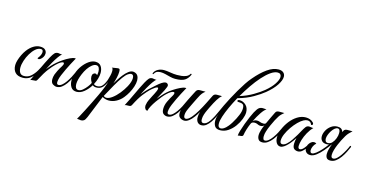

<svg xmlns="http://www.w3.org/2000/svg" viewBox="-97 -1238 3804 1985"><g transform="rotate(15 1805.0 -245.5)"><path d="M145 4Q90 4 63.5 -25Q37 -54 37 -103Q37 -126 46 -156Q55 -186 70 -217Q85 -248 103 -272Q132 -311 167 -332.5Q202 -354 238 -354Q276 -354 292.5 -337.5Q309 -321 309 -299Q309 -278 299 -261.5Q289 -245 276.5 -235Q264 -225 255 -225Q247 -225 241 -231Q249 -241 258 -255Q267 -269 271 -282Q275 -294 275 -306Q275 -332 251 -332Q222 -332 194.5 -308Q167 -284 144.5 -246.5Q122 -209 108.5 -167.5Q95 -126 95 -91Q95 -59 108.5 -38Q122 -17 153 -17Q194 -17 225 -43.5Q256 -70 280 -110.5Q304 -151 322 -193Q326 -193 330 -191.5Q334 -190 334 -184Q314 -134 287 -91Q260 -48 225.5 -22Q191 4 145 4Z M226 8Q262 -65 295 -136.5Q328 -208 363 -273Q383 -309 397 -323.5Q411 -338 434 -338Q442 -338 451 -335.5Q460 -333 469 -333Q475 -333 478 -334Q464 -326 441.5 -294.5Q419 -263 396 -222Q373 -181 355 -145Q374 -168 395 -191Q416 -214 441 -235Q465 -256 498.5 -278.5Q532 -301 564 -316Q596 -331 615 -331Q622 -331 625 -330Q625 -330 614 -310.5Q603 -291 586.5 -259.5Q570 -228 553 -192.5Q536 -157 522.5 -124.5Q509 -92 505 -70Q502 -57 502 -46Q502 -30 508 -25Q514 -20 521 -20Q540 -20 560 -37Q580 -54 598.5 -80.5Q617 -107 633 -137Q649 -167 660 -193Q672 -193 672 -184Q661 -157 644.5 -124.5Q628 -92 607.5 -63Q587 -34 562 -15Q537 4 508 4Q488 4 466.5 -10Q445 -24 445 -62Q445 -73 447 -85.5Q449 -98 454 -113Q462 -133 473 -156Q484 -179 509 -219Q516 -230 517.5 -236Q519 -242 519 -246Q519 -258 508 -258Q499 -258 481.5 -248Q464 -238 438 -213Q413 -189 378.5 -145Q344 -101 299 -15Q292 -2 283.5 -1Q275 0 260 1Q250 2 241 2.5Q232 3 226 8Z M720 0Q679 0 659.5 -29.5Q640 -59 640 -101Q640 -140 655 -182Q671 -228 699.5 -266Q728 -304 762.5 -327.5Q797 -351 831 -351Q872 -351 891.5 -323Q911 -295 911 -252Q911 -222 901 -189Q891 -156 874 -124Q887 -111 911 -111Q939 -111 959 -129Q979 -147 998 -193Q1010 -193 1010 -184Q991 -138 966.5 -116.5Q942 -95 904 -96Q881 -96 866 -109Q838 -63 799.5 -31.5Q761 0 720 0ZM734 -22Q757 -22 780 -41.5Q803 -61 822 -86Q841 -111 849 -129Q833 -158 830.5 -172.5Q828 -187 828 -194Q828 -213 838 -223Q848 -233 858 -233Q872 -233 882 -221Q884 -232 885 -241.5Q886 -251 886 -260Q886 -286 876.5 -302.5Q867 -319 847 -319Q826 -319 803 -301Q780 -283 759.5 -253Q739 -223 724 -186Q711 -155 704 -127.5Q697 -100 697 -77Q697 -52 706 -37Q715 -22 734 -22Z M841 273Q829 273 820.5 270.5Q812 268 798 268Q802 262 817.5 233.5Q833 205 855 162.5Q877 120 901.5 70.5Q926 21 949 -27.5Q972 -76 988.5 -117.5Q1005 -159 1010 -184Q1005 -184 1001 -186Q997 -188 998 -193Q998 -193 1004 -211Q1010 -229 1016 -254.5Q1022 -280 1022 -301Q1022 -315 1019 -325Q1016 -335 1008 -336L1058 -344Q1064 -345 1069 -345.5Q1074 -346 1078 -346Q1087 -346 1090.5 -339.5Q1094 -333 1094 -313Q1094 -288 1085.5 -249.5Q1077 -211 1066 -182Q1077 -200 1094.5 -228Q1112 -256 1135 -285Q1158 -314 1183 -333.5Q1208 -353 1232 -353Q1237 -353 1245 -351Q1273 -344 1284.5 -323.5Q1296 -303 1296 -275Q1296 -245 1284.5 -209Q1273 -173 1254 -138.5Q1235 -104 1212 -76Q1184 -41 1145 -20Q1106 1 1065 1Q1028 1 996 -18L899 221Q885 255 871 264Q857 273 841 273ZM1033 -20Q1061 -20 1096 -46Q1131 -72 1163.5 -112.5Q1196 -153 1218 -194Q1233 -222 1240 -245.5Q1247 -269 1247 -286Q1247 -325 1219 -325Q1206 -325 1185.5 -311Q1165 -297 1138 -260Q1109 -220 1074.5 -159.5Q1040 -99 1004 -32Q1016 -20 1033 -20Z M1669 -393Q1644 -393 1616.5 -400Q1589 -407 1561.5 -414Q1534 -421 1510 -421Q1490 -421 1473 -414.5Q1456 -408 1445 -389L1442 -384Q1439 -380 1437 -380Q1435 -380 1433 -383Q1431 -386 1432 -390Q1443 -418 1472 -434.5Q1501 -451 1538 -451Q1564 -451 1604.5 -444Q1645 -437 1678 -437Q1699 -437 1725.5 -439.5Q1752 -442 1776.5 -452.5Q1801 -463 1814 -487Q1824 -487 1824 -480Q1805 -435 1772 -414Q1739 -393 1669 -393ZM1271 0Q1260 0 1252.5 0.5Q1245 1 1237 5Q1274 -66 1307 -137.5Q1340 -209 1374 -273Q1394 -309 1407.5 -323.5Q1421 -338 1444 -338Q1452 -338 1461 -335.5Q1470 -333 1479 -333Q1485 -333 1488 -334Q1474 -326 1452 -294.5Q1430 -263 1407 -222Q1384 -181 1366 -145Q1385 -168 1405.5 -191Q1426 -214 1451 -235Q1473 -254 1497.5 -276.5Q1522 -299 1546 -315Q1570 -331 1588 -331Q1595 -331 1597 -330Q1616 -322 1616 -304Q1616 -298 1611 -286Q1598 -252 1577.5 -216.5Q1557 -181 1539 -145Q1554 -163 1576.5 -189Q1599 -215 1622 -235Q1644 -255 1678 -277Q1712 -299 1745 -315Q1778 -331 1798 -331Q1805 -331 1808 -330Q1808 -330 1797 -310.5Q1786 -291 1769.5 -259.5Q1753 -228 1736 -192.5Q1719 -157 1705.5 -124.5Q1692 -92 1688 -70Q1685 -57 1685 -46Q1685 -30 1691 -25Q1697 -20 1704 -20Q1724 -20 1743.5 -37Q1763 -54 1782 -80.5Q1801 -107 1816.5 -137Q1832 -167 1843 -193Q1855 -193 1855 -184Q1844 -157 1827.5 -124.5Q1811 -92 1790 -63Q1769 -34 1744 -15Q1719 4 1690 4Q1669 4 1650.5 -10Q1632 -24 1632 -62Q1632 -103 1651.5 -144Q1671 -185 1692 -219Q1702 -236 1702 -246Q1702 -258 1690 -258Q1680 -258 1662.5 -248Q1645 -238 1619 -213Q1603 -198 1581.5 -171.5Q1560 -145 1538 -114Q1516 -83 1500 -53Q1484 -23 1479 0Q1464 0 1455 -12.5Q1446 -25 1446 -42Q1446 -45 1446 -48Q1446 -51 1447 -55Q1452 -86 1463 -107.5Q1474 -129 1488 -158Q1495 -171 1504 -188.5Q1513 -206 1520 -222.5Q1527 -239 1527 -250Q1527 -260 1519 -260Q1510 -260 1495.5 -251Q1481 -242 1468 -230.5Q1455 -219 1448 -213Q1423 -189 1387.5 -144Q1352 -99 1310 -16Q1304 -5 1296 -2.5Q1288 0 1271 0Z M1872 0Q1861 0 1845.5 -5Q1830 -10 1818.5 -23.5Q1807 -37 1807 -64Q1807 -90 1824 -124Q1841 -158 1854 -184Q1843 -184 1843 -193Q1844 -196 1852 -212Q1860 -228 1871 -250Q1882 -272 1892.5 -292.5Q1903 -313 1909 -324Q1921 -346 1947 -346H2009Q1992 -333 1978.5 -317.5Q1965 -302 1945 -261Q1945 -261 1938 -247Q1931 -233 1920.5 -211.5Q1910 -190 1899.5 -168Q1889 -146 1882 -131Q1869 -103 1865 -86.5Q1861 -70 1861 -56Q1861 -23 1883 -23Q1907 -23 1941 -62Q1969 -95 1996 -141Q2023 -187 2047.5 -236Q2072 -285 2091 -324Q2102 -346 2130 -346H2185Q2163 -328 2140.5 -292Q2118 -256 2091 -200Q2084 -185 2073 -162Q2062 -139 2053.5 -113Q2045 -87 2045 -61Q2045 -26 2070 -26Q2104 -26 2136 -73Q2168 -120 2199 -193Q2207 -193 2208.5 -192Q2210 -191 2211 -184Q2200 -157 2184.5 -125.5Q2169 -94 2149.5 -65Q2130 -36 2106.5 -18Q2083 0 2055 0Q2030 0 2014 -18.5Q1998 -37 1998 -71Q1998 -98 2008 -129Q1991 -99 1969 -69Q1947 -39 1922 -19.5Q1897 0 1872 0Z M2470 -247Q2470 -217 2454 -175Q2438 -133 2409 -93Q2380 -53 2340.5 -26.5Q2301 0 2255 0Q2215 0 2199 -24Q2183 -48 2183 -84Q2183 -104 2188 -125Q2193 -146 2209 -180Q2200 -180 2199.5 -184.5Q2199 -189 2199 -193Q2209 -217 2228 -256.5Q2247 -296 2272 -343.5Q2297 -391 2325 -439Q2353 -487 2381 -529.5Q2409 -572 2434 -600Q2499 -677 2561 -720.5Q2623 -764 2680 -764Q2714 -764 2732.5 -747.5Q2751 -731 2751 -704Q2751 -667 2717 -614.5Q2683 -562 2615 -506Q2574 -472 2506 -432.5Q2438 -393 2346 -367H2344Q2310 -305 2283.5 -247Q2257 -189 2242 -142.5Q2227 -96 2227 -68Q2227 -53 2230 -41Q2232 -33 2239.5 -26.5Q2247 -20 2258 -20Q2272 -20 2290.5 -31Q2309 -42 2332 -70Q2346 -87 2361 -111Q2376 -135 2389 -160.5Q2402 -186 2410 -206Q2427 -246 2427 -279Q2427 -311 2412.5 -321Q2398 -331 2369 -331Q2351 -331 2351 -341Q2351 -345 2356.5 -349Q2362 -353 2372 -353Q2410 -353 2440 -325Q2470 -297 2470 -247ZM2680 -731Q2646 -731 2605.5 -702.5Q2565 -674 2522 -626Q2479 -578 2437.5 -517.5Q2396 -457 2359 -393Q2436 -417 2499 -454.5Q2562 -492 2601 -524Q2660 -573 2689 -618.5Q2718 -664 2718 -693Q2718 -710 2708.5 -720.5Q2699 -731 2680 -731Z M2504 -15Q2503 -5 2492.5 -1.5Q2482 2 2472 2Q2456 2 2448 7Q2448 -13 2459 -49.5Q2470 -86 2485.5 -128.5Q2501 -171 2517.5 -208.5Q2534 -246 2545 -267Q2569 -311 2585.5 -323Q2602 -335 2624 -335Q2644 -335 2652.5 -333.5Q2661 -332 2665 -332Q2643 -320 2613.5 -276Q2584 -232 2558 -178Q2566 -186 2576.5 -191Q2587 -196 2601 -196Q2620 -196 2634 -189.5Q2648 -183 2673 -183Q2692 -183 2698 -195Q2714 -231 2731 -265.5Q2748 -300 2759 -323Q2765 -336 2775.5 -340Q2786 -344 2799 -344H2853Q2836 -330 2824.5 -318.5Q2813 -307 2802.5 -291Q2792 -275 2776 -245Q2763 -220 2745 -180Q2727 -140 2718 -109Q2714 -98 2711.5 -83Q2709 -68 2709 -55Q2709 -39 2714 -28Q2719 -17 2731 -17Q2750 -17 2770 -33.5Q2790 -50 2809 -76.5Q2828 -103 2844.5 -134Q2861 -165 2873 -193Q2881 -193 2883 -191Q2885 -189 2885 -184Q2873 -154 2855.5 -120.5Q2838 -87 2815.5 -58Q2793 -29 2766.5 -10.5Q2740 8 2710 8Q2680 8 2667.5 -10Q2655 -28 2655 -55Q2655 -69 2658.5 -85Q2662 -101 2667 -117Q2671 -129 2676 -142.5Q2681 -156 2687 -169Q2681 -161 2672 -156.5Q2663 -152 2649 -152Q2635 -152 2626 -156Q2617 -160 2607 -164Q2597 -168 2581 -168Q2571 -168 2560.5 -164Q2550 -160 2544 -146Q2529 -111 2518.5 -77Q2508 -43 2504 -15Z M3090 3Q3067 3 3049.5 -10Q3032 -23 3032 -63Q3032 -80 3034.5 -95Q3037 -110 3041 -127Q3032 -112 3016 -90Q3000 -68 2980.5 -47Q2961 -26 2940.5 -12Q2920 2 2902 2Q2876 2 2860 -21.5Q2844 -45 2844 -83Q2844 -124 2863 -171Q2882 -218 2915 -261Q2948 -304 2991 -331Q3034 -358 3081 -358Q3104 -358 3125 -350.5Q3146 -343 3162 -326Q3169 -319 3169 -310Q3169 -304 3164 -300Q3159 -296 3151 -298Q3140 -333 3104 -333Q3087 -333 3065 -322Q3038 -308 3007.5 -277.5Q2977 -247 2950.5 -208.5Q2924 -170 2907 -131Q2890 -92 2890 -60Q2890 -27 2915 -27Q2937 -27 2960.5 -48Q2984 -69 3005.5 -100.5Q3027 -132 3045 -163Q3063 -194 3073 -213Q3088 -240 3101 -258Q3114 -276 3138 -276Q3149 -276 3160 -273Q3171 -270 3183 -272Q3153 -242 3130.5 -201Q3108 -160 3096 -120.5Q3084 -81 3084 -54Q3084 -24 3104 -24Q3124 -24 3147 -51.5Q3170 -79 3190 -113Q3195 -113 3197.5 -109Q3200 -105 3200 -101Q3186 -76 3168.5 -52Q3151 -28 3131.5 -12.5Q3112 3 3090 3Z M3235 -15Q3252 -15 3277.5 -34.5Q3303 -54 3331 -84.5Q3359 -115 3383 -149Q3371 -146 3358 -146Q3322 -146 3305.5 -165Q3289 -184 3289 -212Q3289 -242 3306 -274.5Q3323 -307 3353.5 -329Q3384 -351 3422 -351Q3472 -351 3482 -308Q3485 -316 3489 -323Q3495 -335 3505 -339.5Q3515 -344 3529 -344H3583Q3574 -337 3549.5 -311.5Q3525 -286 3493 -221Q3482 -199 3469 -169Q3456 -139 3447 -108Q3438 -77 3438 -53Q3438 -20 3461 -20Q3480 -20 3499.5 -37.5Q3519 -55 3537.5 -82Q3556 -109 3572 -138.5Q3588 -168 3598 -193Q3610 -193 3610 -184Q3599 -158 3582.5 -125Q3566 -92 3544 -61.5Q3522 -31 3495.5 -11.5Q3469 8 3437 8Q3409 8 3397.5 -8Q3386 -24 3386 -50Q3386 -75 3394 -104Q3402 -133 3413 -161V-160Q3383 -119 3351 -81Q3319 -43 3286 -18Q3253 7 3223 7Q3194 7 3178 -10Q3162 -27 3162 -53Q3162 -73 3172 -91Q3182 -109 3197 -121Q3212 -133 3228 -133Q3235 -133 3241.5 -131Q3248 -129 3254 -124Q3235 -108 3225 -85Q3215 -62 3215 -45Q3215 -33 3219.5 -24Q3224 -15 3235 -15ZM3368 -161Q3393 -161 3412 -181.5Q3431 -202 3442.5 -232.5Q3454 -263 3454 -291Q3454 -334 3428 -334Q3412 -334 3396 -320.5Q3380 -307 3366 -285.5Q3352 -264 3343.5 -241Q3335 -218 3335 -199Q3335 -183 3342.5 -172Q3350 -161 3368 -161Z"/></g></svg>

Font: Great Vibes
Style: Regular
Weight: 400
Designer: Robert E. Leuschke, Viktoriya Grabowska, Viviana Monsalve, Eben Sorkin
Foundry: Robert E. Leuschke
Version: Version 1.103; ttfautohint (v1.8.4.7-5d5b)